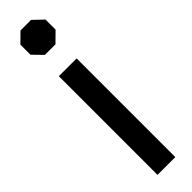

<svg xmlns="http://www.w3.org/2000/svg" viewBox="-286 -797 790 790"><g transform="rotate(-45 109.0 -402.5)"><path d="M141.1 -670.4H79.6L38.1 -712.9V-771.5L79.6 -812.5H141.1L184.1 -771.5V-712.9ZM58.1 6.3V-567.9H161.6V6.3Z"/></g></svg>

Font: Gap Sans
Style: Bold
Weight: 400
Designer: Alexandre Liziard and Etienne Ozeray
Foundry: Interstices.io
Version: Version 1.610